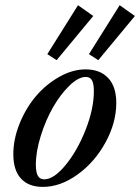

<svg xmlns="http://www.w3.org/2000/svg" viewBox="-20 -714 543 745"><path d="M199.7 -480.5 163.6 -503.9 282.7 -693.8 341.8 -651.9ZM361.3 -480.5 325.2 -503.9 444.3 -693.8 503.4 -651.9ZM146.5 11.2Q90.8 11.2 61.3 -21.2Q31.7 -53.7 31.7 -115.2Q31.7 -174.8 56.4 -235.4Q81.1 -295.9 120.1 -341.6Q159.2 -387.2 210.4 -416Q261.7 -444.8 312 -444.8Q368.7 -444.8 399.9 -411.1Q431.2 -377.4 431.2 -314.9Q431.2 -237.8 389.4 -161.4Q347.7 -85 281 -36.9Q214.4 11.2 146.5 11.2ZM151.4 -18.1Q189 -18.1 234.6 -73.7Q280.3 -129.4 312.3 -210.7Q344.2 -292 344.2 -360.4Q344.2 -389.2 336.9 -402.3Q329.6 -415.5 313 -415.5Q284.2 -415.5 249.5 -381.8Q214.8 -348.1 186.3 -298.6Q157.7 -249 138.4 -187.5Q119.1 -126 119.1 -74.7Q119.1 -45.4 127 -31.7Q134.8 -18.1 151.4 -18.1Z"/></svg>

Font: Elstob Medium
Style: Italic
Weight: 500
Italic angle: -20°
Designer: Peter S. Baker
Version: Version 1.015